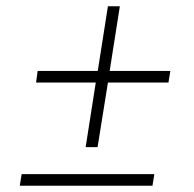

<svg xmlns="http://www.w3.org/2000/svg" viewBox="-20 -637 617 612"><path d="M305 -411 290 -401 324 -617H362L328 -401L319 -411H523L517 -374H312L326 -386L291 -168H253L287 -385L298 -374H95L100 -411ZM472 -82 466 -45H43L49 -82Z"/></svg>

Font: Bitter Thin Light
Style: Italic
Weight: 300
Italic angle: -9°
Version: Version 2.002